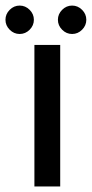

<svg xmlns="http://www.w3.org/2000/svg" viewBox="-51 -672 331 692"><path d="M73 0V-510H166V0ZM208.9 -549.5Q188.2 -549.5 173 -564.8Q157.7 -580.1 157.7 -600.7Q157.7 -621.4 173 -636.6Q188.2 -651.9 208.9 -651.9Q229.5 -651.9 244.8 -636.6Q260.1 -621.4 260.1 -600.7Q260.1 -580.1 244.8 -564.8Q229.5 -549.5 208.9 -549.5ZM19.9 -549.5Q-0.8 -549.5 -16 -564.8Q-31.3 -580.1 -31.3 -600.7Q-31.3 -621.4 -16 -636.6Q-0.8 -651.9 19.9 -651.9Q40.5 -651.9 55.8 -636.6Q71.1 -621.4 71.1 -600.7Q71.1 -580.1 55.8 -564.8Q40.5 -549.5 19.9 -549.5Z"/></svg>

Font: MuseoModerno SemiBold
Style: Regular
Weight: 400
Version: Version 1.001